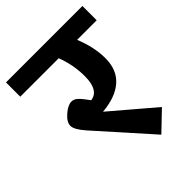

<svg xmlns="http://www.w3.org/2000/svg" viewBox="-222 -801 922 922"><g transform="rotate(-45 239.5 -339.5)"><path d="M499 -692V-595H366Q400 -512 400 -436Q400 -358 351 -314.5Q302 -271 210 -263L426 -79L330 13L91 -255Q51 -300 51 -326Q51 -351 82 -378Q113 -405 137 -405Q154 -405 169 -391Q184 -377 209 -342Q269 -350 269 -445Q269 -523 241 -595H-20V-692Z"/></g></svg>

Font: FiraGO SemiBold
Style: Regular
Weight: 600
Designer: bBox Type
Foundry: bBox Type GmbH
Version: Version 1.001;PS 001.001;hotconv 1.0.88;makeotf.lib2.5.64775